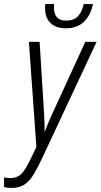

<svg xmlns="http://www.w3.org/2000/svg" viewBox="-43 -921 498 950"><path d="M14 9Q-7 9 -23 4V-44Q-16 -41 -7.5 -40.5Q1 -40 9 -40Q35 -40 53.5 -53Q72 -66 90.5 -99.5Q109 -133 137 -194L100 -714H153L175 -361Q176 -339 177 -313.5Q178 -288 178 -268Q187 -291 196.5 -314.5Q206 -338 217 -361L379 -714H435L171 -150Q146 -96 125 -60.5Q104 -25 78 -8Q52 9 14 9ZM283 -781Q234 -781 207 -807Q180 -833 180 -881Q180 -885 180 -890Q180 -895 181 -901H225Q224 -893 224 -889.5Q224 -886 224 -884Q224 -819 284 -819Q322 -819 342.5 -840.5Q363 -862 371 -901H417Q405 -844 371.5 -812.5Q338 -781 283 -781Z"/></svg>

Font: Noto Sans ExtraCondensed Light
Style: Italic
Weight: 300
Width: 2
Italic angle: -12°
Designer: Monotype Design Team
Foundry: Monotype Imaging Inc.
Version: Version 2.013; ttfautohint (v1.8.4.7-5d5b)